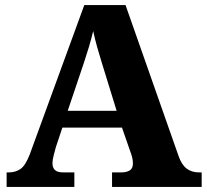

<svg xmlns="http://www.w3.org/2000/svg" viewBox="-20 -734 812 754"><path d="M6 0V-57H15Q41 -57 60.5 -70.5Q80 -84 97 -128L311 -714H473L681 -122Q693 -87 713 -72Q733 -57 761 -57H772V0H420V-57H457Q476 -57 489 -64.5Q502 -72 502 -92Q502 -105 498.5 -118Q495 -131 492 -138L459 -233H225L199 -155Q196 -143 191 -124.5Q186 -106 186 -93Q186 -76 195.5 -66.5Q205 -57 228 -57H272V0ZM246 -299H438L380 -487Q371 -516 362 -547.5Q353 -579 346 -612Q338 -579 329 -549Q320 -519 310 -489Z"/></svg>

Font: Noto Serif ExtraBold
Style: Regular
Weight: 800
Designer: Monotype Design Team
Foundry: Monotype Imaging Inc.
Version: Version 2.014